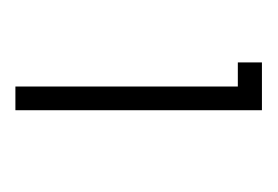

<svg xmlns="http://www.w3.org/2000/svg" viewBox="-74 -790 352 243"><g transform="rotate(90 101.5 -669.0)"><path d="M90 -513V-794.5H59.5V-825H120V-513Z"/></g></svg>

Font: Spartan Thin Light
Style: Regular
Weight: 300
Version: Version 1.004